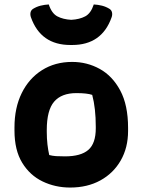

<svg xmlns="http://www.w3.org/2000/svg" viewBox="-20 -830 640 862"><path d="M304 -552Q371 -552 428 -520.5Q485 -489 520 -423.5Q555 -358 555 -256V-242Q555 -167 522 -109.5Q489 -52 430.5 -20Q372 12 295 12Q228 12 171 -15.5Q114 -43 79.5 -99.5Q45 -156 45 -244V-258Q45 -346 77.5 -412Q110 -478 168.5 -515Q227 -552 304 -552ZM323 -412Q256 -412 223 -373.5Q190 -335 190 -246V-239Q190 -208 193 -182Q196 -156 201 -134Q216 -130 232 -129Q248 -128 272 -128Q343 -128 376.5 -157Q410 -186 410 -254V-261Q410 -344 394 -404Q371 -412 323 -412ZM300 -741Q337 -743 362.5 -756.5Q388 -770 401 -810Q420 -809 438 -804.5Q456 -800 472 -790Q481 -784 483 -773.5Q485 -763 481 -752Q437 -628 304 -628H296Q163 -628 119 -752Q115 -763 117 -773.5Q119 -784 128 -790Q144 -800 162 -804.5Q180 -809 199 -810Q212 -770 237.5 -756.5Q263 -743 300 -741Z"/></svg>

Font: Recursive Sn Csl St XBd
Style: Regular
Weight: 800
Version: Version 1.085;hotconv 1.1.0;makeotfexe 2.6.0; ttfautohint (v